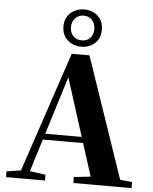

<svg xmlns="http://www.w3.org/2000/svg" viewBox="-64 -1067 890 1120"><g transform="rotate(5 380.5 -507.0)"><path d="M384 -796Q337 -796 304 -825.5Q271 -855 271 -905Q271 -955 304 -984.5Q337 -1014 384 -1014Q431 -1014 463.5 -985Q496 -956 496 -905Q496 -854 463.5 -825Q431 -796 384 -796ZM384 -833Q415 -833 433.5 -853Q452 -873 452 -905Q452 -936 433.5 -957Q415 -978 384 -978Q353 -978 334 -957Q315 -936 315 -905Q315 -873 334 -853Q353 -833 384 -833ZM14 0V-34L114 -49H133L242 -34V0ZM82 0 333 -750H437L693 0H520L314 -647H335L332 -633L135 0ZM194 -237 203 -272H527L536 -237ZM408 0V-35L544 -50H606L749 -35V0Z"/></g></svg>

Font: Noto Serif KR ExtraLight Black
Style: Regular
Weight: 900
Version: Version 2.003-H1;hotconv 1.1.1;makeotfexe 2.6.0